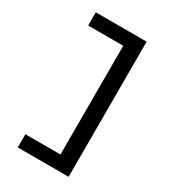

<svg xmlns="http://www.w3.org/2000/svg" viewBox="-214 -803 967 1095"><g transform="rotate(30 270.0 -255.0)"><path d="M85 190V103H322L316 111V-625L326 -613H85V-700H420V190Z"/></g></svg>

Font: Lexend Giga
Style: Regular
Weight: 400
Designer: Bonnie Shaver-Troup, Thomas Jockin
Foundry: Lexend
Version: Version 1.007